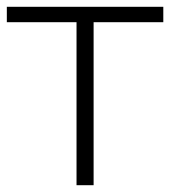

<svg xmlns="http://www.w3.org/2000/svg" viewBox="-21 -542 498 562"><path d="M203 0V-492L217 -477H-1V-522H457V-477H239L253 -492V0Z"/></svg>

Font: Modern
Style: Regular
Weight: 300
Designer: Julieta Ulanovsky
Foundry: Julieta Ulanovsky
Version: Version 8.000